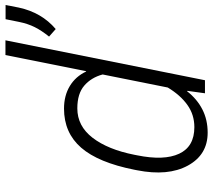

<svg xmlns="http://www.w3.org/2000/svg" viewBox="-60 -742 812 733"><g transform="rotate(-90 346.5 -376.0)"><path d="M64.5 -269.5Q91.8 -407.2 148.7 -472.7Q205.6 -538.1 297.9 -538.1Q347.2 -538.1 383.8 -516.1Q420.4 -494.1 439.5 -453.6L440.9 -454.1L502.4 -761.7H558.6L406.2 0H356.4L365.7 -67.4L364.3 -68.4Q334.5 -30.3 294.9 -10Q255.4 10.3 206.1 10.3Q121.6 10.3 80.3 -65.4Q39.1 -141.1 62.5 -259.3ZM119.6 -259.3Q98.6 -156.2 125.7 -98.4Q152.8 -40.5 227.1 -40.5Q274.9 -40.5 312.3 -67.4Q349.6 -94.2 378.4 -142.1L428.2 -390.6Q416.5 -434.1 385.7 -460.7Q355 -487.3 298.8 -487.3Q231.4 -487.3 186.5 -429Q141.6 -370.6 121.6 -269.5ZM683.6 -710.9Q674.3 -667.5 653.8 -632.1Q633.3 -596.7 601.6 -569.8L572.8 -595.2Q595.7 -623.5 608.9 -649.9Q622.1 -676.3 628.9 -710L639.2 -761.2H693.4Z"/></g></svg>

Font: Franko
Style: Light Italic
Weight: 300
Designer: Google
Version: Version 1.200310; 2013